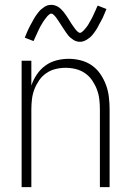

<svg xmlns="http://www.w3.org/2000/svg" viewBox="-20 -770 540 790"><path d="M69 0V-520H109V-418Q117 -442 131.5 -463.5Q146 -485 166.5 -500Q187 -515 212 -521.5Q237 -528 263 -528Q288 -528 313 -521.5Q338 -515 358.5 -500.5Q379 -486 393.5 -464.5Q408 -443 416.5 -419.5Q425 -396 428 -370.5Q431 -345 431 -320V0H391V-320Q391 -341 388.5 -362Q386 -383 378.5 -402.5Q371 -422 359 -439.5Q347 -457 329.5 -469Q312 -481 291.5 -486Q271 -491 250 -491Q229 -491 208.5 -486Q188 -481 170.5 -469Q153 -457 141 -439.5Q129 -422 121.5 -402.5Q114 -383 111.5 -362Q109 -341 109 -320V0ZM309 -598Q302 -598 295 -600Q288 -602 282 -606Q276 -610 270.5 -614.5Q265 -619 260.5 -624.5Q256 -630 252 -636Q248 -642 244 -648Q240 -654 236 -660Q232 -666 228 -672.5Q224 -679 219.5 -685.5Q215 -692 211.5 -697Q208 -702 202 -708Q196 -714 191 -714Q187 -714 184 -711.5Q181 -709 178 -706.5Q175 -704 171.5 -699Q168 -694 166 -692Q164 -690 162.5 -687.5Q161 -685 159 -682.5Q157 -680 155.5 -677Q154 -674 152 -671Q150 -668 148 -664.5Q146 -661 144 -657Q142 -653 140 -649Q138 -645 136 -640.5Q134 -636 132 -631.5Q130 -627 127.5 -622Q125 -617 123 -612Q121 -607 118 -601L82 -615Q86 -625 89.5 -633.5Q93 -642 96.5 -649.5Q100 -657 104 -664.5Q108 -672 111.5 -678Q115 -684 118 -690Q121 -696 124.5 -701Q128 -706 131.5 -711Q135 -716 140 -722Q145 -728 150.5 -732.5Q156 -737 162.5 -741.5Q169 -746 176 -748Q183 -750 191 -750Q198 -750 205 -748Q212 -746 218 -742.5Q224 -739 229.5 -734Q235 -729 239.5 -723.5Q244 -718 248 -712.5Q252 -707 256 -701Q260 -695 264 -688.5Q268 -682 272 -675.5Q276 -669 280.5 -663Q285 -657 288.5 -652Q292 -647 298 -641Q304 -635 309 -635Q313 -635 316 -637.5Q319 -640 322 -642.5Q325 -645 328.5 -649.5Q332 -654 334 -656Q336 -658 337.5 -660.5Q339 -663 341 -665.5Q343 -668 344.5 -671Q346 -674 348 -677.5Q350 -681 352 -684.5Q354 -688 356 -691.5Q358 -695 360 -699Q362 -703 364 -707.5Q366 -712 368 -716.5Q370 -721 372.5 -726Q375 -731 377 -736.5Q379 -742 382 -747L418 -733Q414 -724 410.5 -715Q407 -706 403.5 -698.5Q400 -691 396 -684Q392 -677 388.5 -670.5Q385 -664 382 -658Q379 -652 375.5 -647Q372 -642 368.5 -637Q365 -632 360 -626Q355 -620 349.5 -615.5Q344 -611 337.5 -607Q331 -603 324 -600.5Q317 -598 309 -598Z"/></svg>

Font: Iosevka Curly Extralight
Style: Regular
Weight: 200
Monospace: yes
Designer: Belleve Invis
Foundry: Belleve Invis
Version: Version 22.1.2; ttfautohint (v1.8.4)